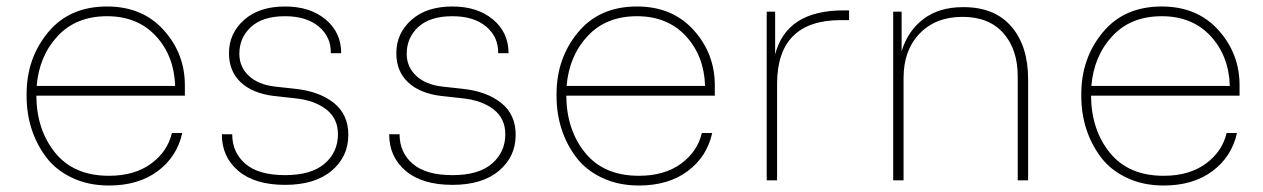

<svg xmlns="http://www.w3.org/2000/svg" viewBox="-20 -556 3894 592"><path d="M316 16Q253 16 203 -7.5Q153 -31 123 -70.5Q93 -110 77.5 -158Q62 -206 62 -260V-266Q62 -376 128 -456Q194 -536 310 -536Q419 -536 484.5 -463.5Q550 -391 550 -293V-261H92Q93 -155 150.5 -84.5Q208 -14 316 -14Q395 -14 446 -51.5Q497 -89 510 -146H542Q526 -73 466.5 -28.5Q407 16 316 16ZM310 -506Q215 -506 158 -445Q101 -384 93 -291H520Q517 -384 460.5 -445Q404 -506 310 -506Z M859 14Q766 14 715 -29Q664 -72 664 -142H696Q696 -86 736.5 -51Q777 -16 859 -16Q940 -16 981 -51.5Q1022 -87 1022 -142Q1022 -191 985.5 -219Q949 -247 889 -253L825 -260Q759 -268 722.5 -302Q686 -336 686 -392Q686 -453 732.5 -494.5Q779 -536 859 -536Q936 -536 984 -496Q1032 -456 1032 -392H1000Q1001 -442 963 -474Q925 -506 859 -506Q790 -506 754 -473Q718 -440 718 -390Q718 -350 747 -322.5Q776 -295 828 -289L892 -282Q965 -274 1009.5 -238.5Q1054 -203 1054 -140Q1054 -73 1002.5 -29.5Q951 14 859 14Z M1375 14Q1282 14 1231 -29Q1180 -72 1180 -142H1212Q1212 -86 1252.5 -51Q1293 -16 1375 -16Q1456 -16 1497 -51.5Q1538 -87 1538 -142Q1538 -191 1501.5 -219Q1465 -247 1405 -253L1341 -260Q1275 -268 1238.5 -302Q1202 -336 1202 -392Q1202 -453 1248.5 -494.5Q1295 -536 1375 -536Q1452 -536 1500 -496Q1548 -456 1548 -392H1516Q1517 -442 1479 -474Q1441 -506 1375 -506Q1306 -506 1270 -473Q1234 -440 1234 -390Q1234 -350 1263 -322.5Q1292 -295 1344 -289L1408 -282Q1481 -274 1525.5 -238.5Q1570 -203 1570 -140Q1570 -73 1518.5 -29.5Q1467 14 1375 14Z M1950 16Q1887 16 1837 -7.5Q1787 -31 1757 -70.5Q1727 -110 1711.5 -158Q1696 -206 1696 -260V-266Q1696 -376 1762 -456Q1828 -536 1944 -536Q2053 -536 2118.5 -463.5Q2184 -391 2184 -293V-261H1726Q1727 -155 1784.5 -84.5Q1842 -14 1950 -14Q2029 -14 2080 -51.5Q2131 -89 2144 -146H2176Q2160 -73 2100.5 -28.5Q2041 16 1950 16ZM1944 -506Q1849 -506 1792 -445Q1735 -384 1727 -291H2154Q2151 -384 2094.5 -445Q2038 -506 1944 -506Z M2344 0V-520H2370V-388Q2405 -524 2581 -524H2598V-494H2573Q2376 -494 2376 -297V0Z M2734 0V-520H2760V-398Q2779 -461 2827.5 -497.5Q2876 -534 2949 -534H2951Q3047 -534 3098.5 -474Q3150 -414 3150 -312V0H3118V-320Q3118 -404 3073.5 -454Q3029 -504 2948 -504Q2865 -504 2815.5 -452.5Q2766 -401 2766 -316V0Z M3568 16Q3505 16 3455 -7.5Q3405 -31 3375 -70.5Q3345 -110 3329.5 -158Q3314 -206 3314 -260V-266Q3314 -376 3380 -456Q3446 -536 3562 -536Q3671 -536 3736.5 -463.5Q3802 -391 3802 -293V-261H3344Q3345 -155 3402.5 -84.5Q3460 -14 3568 -14Q3647 -14 3698 -51.5Q3749 -89 3762 -146H3794Q3778 -73 3718.5 -28.5Q3659 16 3568 16ZM3562 -506Q3467 -506 3410 -445Q3353 -384 3345 -291H3772Q3769 -384 3712.5 -445Q3656 -506 3562 -506Z"/></svg>

Font: Sora Thin
Style: Regular
Weight: 32
Designer: Jonathan Barnbrook, Julián Moncada
Foundry: Barnbrook Fonts
Version: Version 2.000